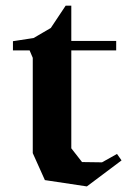

<svg xmlns="http://www.w3.org/2000/svg" viewBox="-20 -650 480 681"><path d="M395 -104 411.1 -81.1 288.1 11.2 139.2 -11.2 96.2 -106.9V-444.8L85 -471.2H25.9V-503.9L99.1 -515.1L160.2 -550.8L212.9 -629.9H232.9V-504.9H392.1V-471.2H232.9V-124L271 -75.2L341.8 -74.2Z"/></svg>

Font: Ortica Angular Bold
Style: Regular
Weight: 700
Designer: Benedetta Bovani
Foundry: Collletttivo
Version: Version 2.000;Glyphs 3.1.2 (3151)